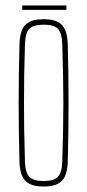

<svg xmlns="http://www.w3.org/2000/svg" viewBox="-20 -675 318 700"><path d="M139 5Q107.5 5 88.5 -4.2Q69.5 -13.5 60.8 -33.2Q52 -53 51 -85Q49.5 -138.5 48.8 -192.2Q48 -246 48 -299.5Q48 -353 48.8 -406.8Q49.5 -460.5 51 -514Q52 -546.5 60.8 -566.5Q69.5 -586.5 88.5 -595.8Q107.5 -605 139 -605Q170.5 -605 189.5 -595.8Q208.5 -586.5 217.2 -566.5Q226 -546.5 227 -514Q228.5 -460.5 229.2 -406.8Q230 -353 230 -299.5Q230 -246 229.2 -192.2Q228.5 -138.5 227 -85Q226 -53 217.2 -33.2Q208.5 -13.5 189.5 -4.2Q170.5 5 139 5ZM139 -15Q175 -15 190.2 -29.5Q205.5 -44 207 -85Q209 -148.5 210 -200Q211 -251.5 211 -299.5Q211 -347.5 210 -399Q209 -450.5 207 -514Q205.5 -556 190.8 -570.5Q176 -585 139 -585Q102.5 -585 87.5 -570.5Q72.5 -556 71 -514Q69 -450.5 68.2 -399Q67.5 -347.5 67.5 -299.5Q67.5 -251.5 68.2 -200Q69 -148.5 71 -85Q72.5 -44 87.8 -29.5Q103 -15 139 -15ZM61 -655H222V-639H61Z"/></svg>

Font: Big Shoulders Thin
Style: Regular
Weight: 100
Designer: Patric King
Foundry: XO Type Co
Version: Version 2.002